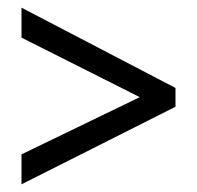

<svg xmlns="http://www.w3.org/2000/svg" viewBox="-20 -607 513 500"><path d="M36 -205 344 -354 36 -509V-587L437 -378V-329L36 -127Z"/></svg>

Font: Noto Sans Lao Condensed
Style: Regular
Weight: 400
Width: 3
Designer: Monotype Design Team
Foundry: Monotype Imaging Inc.
Version: Version 2.003; ttfautohint (v1.8.4.7-5d5b)